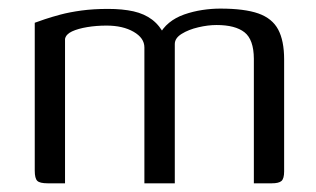

<svg xmlns="http://www.w3.org/2000/svg" viewBox="-20 -422 728 442"><path d="M89.9 0Q71.6 0 65.8 -5.7Q60 -11.4 60 -29.2V-369.6Q68.1 -372.6 83.1 -377.7Q98.2 -382.8 119.1 -388.4Q140 -394 167.7 -397.8Q195.4 -401.5 228.5 -401.5Q262.1 -401.5 287.3 -395.9Q312.5 -390.2 330.3 -376.7Q348.1 -363.1 359.6 -339.9L346 -340.2Q354.3 -357.3 369.2 -369.5Q384.1 -381.7 404.1 -388.7Q424.2 -395.7 445.7 -399Q467.2 -402.2 486.9 -402.2Q542.9 -402.2 574.8 -391Q606.7 -379.7 620.4 -354Q634.1 -328.3 634.1 -285.1V-27.4Q634.1 -10.9 628 -5.4Q621.9 0 605.6 0H564.4Q564.4 -71.9 564.4 -143.4Q564.4 -215 564.4 -286.9Q564.1 -331 542.8 -347.7Q521.4 -364.4 478.6 -364.4Q458.5 -364.4 436.3 -359.1Q414.1 -353.9 398.3 -344.1Q382.4 -334.3 382.4 -320.6V0H312.4V-312.8Q312.4 -334.5 287.6 -348.8Q262.8 -363.1 225.2 -363.1Q201.8 -363.1 180.8 -359.6Q159.7 -356.1 145.8 -349.7Q131.9 -343.2 129.7 -332.5V0Z"/></svg>

Font: Genos Thin
Style: Regular
Weight: 100
Designer: Robert E. Leuschke
Foundry: Robert E. Leuschke
Version: Version 1.010